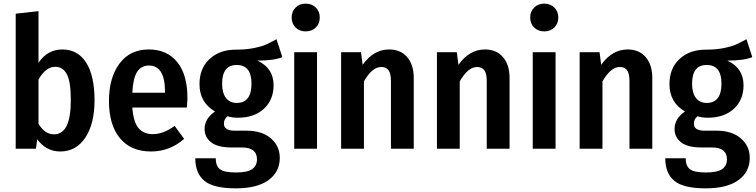

<svg xmlns="http://www.w3.org/2000/svg" viewBox="-20 -815 4142 1052"><path d="M322 -544Q406 -544 452 -472Q498 -400 498 -265Q498 -137 447.5 -61Q397 15 310 15Q233 15 184 -52L177 0H66V-740L191 -754V-471Q240 -544 322 -544ZM276 -79Q368 -79 368 -265Q368 -369 346 -409Q324 -449 283 -449Q230 -449 191 -379V-137Q225 -79 276 -79Z M1007 -277Q1007 -268 1004 -226H705Q711 -146 739 -113Q767 -80 817 -80Q875 -80 937 -125L989 -54Q910 15 808 15Q697 15 637 -58Q577 -131 577 -261Q577 -389 634.5 -466.5Q692 -544 795 -544Q895 -544 951 -475Q1007 -406 1007 -277ZM884 -307V-313Q884 -456 796 -456Q754 -456 731.5 -421.5Q709 -387 705 -307Z M1495 -600 1527 -502Q1481 -483 1390 -483Q1479 -442 1479 -348Q1479 -268 1426 -219Q1373 -170 1283 -170Q1250 -170 1227 -178Q1207 -163 1207 -138Q1207 -99 1264 -99H1331Q1415 -99 1464 -57Q1513 -15 1513 50Q1513 127 1451 172Q1389 217 1272 217Q1149 217 1099.5 175.5Q1050 134 1050 52H1162Q1162 94 1185 112Q1208 130 1273 130Q1336 130 1362 111.5Q1388 93 1388 58Q1388 -7 1305 -7H1249Q1173 -7 1137 -35Q1101 -63 1101 -108Q1101 -165 1158 -204Q1073 -254 1073 -354Q1073 -441 1129 -492.5Q1185 -544 1277 -543Q1328 -543 1370.5 -551.5Q1413 -560 1436.5 -570.5Q1460 -581 1495 -600ZM1277 -459Q1197 -459 1197 -356Q1197 -306 1218 -278.5Q1239 -251 1277 -251Q1358 -251 1358 -357Q1358 -459 1277 -459Z M1599.5 -773.5Q1621 -795 1655 -795Q1689 -795 1710.5 -773.5Q1732 -752 1732 -719Q1732 -686 1710.5 -664.5Q1689 -643 1655 -643Q1621 -643 1599.5 -664.5Q1578 -686 1578 -719Q1578 -752 1599.5 -773.5ZM1717 -529V0H1592V-529Z M2112 -544Q2175 -544 2211 -502Q2247 -460 2247 -388V0H2122V-371Q2122 -413 2108.5 -430.5Q2095 -448 2069 -448Q2019 -448 1974 -369V0H1849V-529H1958L1967 -460Q2027 -544 2112 -544Z M2637 -544Q2700 -544 2736 -502Q2772 -460 2772 -388V0H2647V-371Q2647 -413 2633.5 -430.5Q2620 -448 2594 -448Q2544 -448 2499 -369V0H2374V-529H2483L2492 -460Q2552 -544 2637 -544Z M2906.5 -773.5Q2928 -795 2962 -795Q2996 -795 3017.5 -773.5Q3039 -752 3039 -719Q3039 -686 3017.5 -664.5Q2996 -643 2962 -643Q2928 -643 2906.5 -664.5Q2885 -686 2885 -719Q2885 -752 2906.5 -773.5ZM3024 -529V0H2899V-529Z M3419 -544Q3482 -544 3518 -502Q3554 -460 3554 -388V0H3429V-371Q3429 -413 3415.5 -430.5Q3402 -448 3376 -448Q3326 -448 3281 -369V0H3156V-529H3265L3274 -460Q3334 -544 3419 -544Z M4070 -600 4102 -502Q4056 -483 3965 -483Q4054 -442 4054 -348Q4054 -268 4001 -219Q3948 -170 3858 -170Q3825 -170 3802 -178Q3782 -163 3782 -138Q3782 -99 3839 -99H3906Q3990 -99 4039 -57Q4088 -15 4088 50Q4088 127 4026 172Q3964 217 3847 217Q3724 217 3674.5 175.5Q3625 134 3625 52H3737Q3737 94 3760 112Q3783 130 3848 130Q3911 130 3937 111.5Q3963 93 3963 58Q3963 -7 3880 -7H3824Q3748 -7 3712 -35Q3676 -63 3676 -108Q3676 -165 3733 -204Q3648 -254 3648 -354Q3648 -441 3704 -492.5Q3760 -544 3852 -543Q3903 -543 3945.5 -551.5Q3988 -560 4011.5 -570.5Q4035 -581 4070 -600ZM3852 -459Q3772 -459 3772 -356Q3772 -306 3793 -278.5Q3814 -251 3852 -251Q3933 -251 3933 -357Q3933 -459 3852 -459Z"/></svg>

Font: Fira Sans Condensed Medium
Style: Regular
Weight: 500
Width: 3
Designer: Carrois Corporate & Edenspiekermann AG
Foundry: Carrois Corporate GbR & Edenspiekermann AG
Version: Version 4.203;PS 004.203;hotconv 1.0.88;makeotf.lib2.5.64775